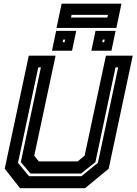

<svg xmlns="http://www.w3.org/2000/svg" viewBox="-20 -994 721 1014"><path d="M86 0 5 -103 132 -700H273.5L161 -172L185 -141.5H390L427 -172L539.5 -700H681L554 -103L429 0ZM133 -63.5H410L497 -134L604 -638H590L484 -138L408 -77.5H141L90 -138L196 -638H182L75 -134ZM462.5 -726 484.5 -831H590.5L568.5 -726ZM254.5 -726 276.5 -831H382.5L360.5 -726ZM311 -771H321L324 -785H314ZM520 -771H530L533 -785H523ZM278.5 -846.5 305.5 -974.5H621.5L594.5 -846.5ZM355 -901.5H547L550 -915.5H358Z"/></svg>

Font: Tourney Thin
Style: Italic
Weight: 100
Italic angle: -12°
Designer: Tyler Finck
Foundry: Etcetera Type Co
Version: Version 1.015